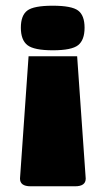

<svg xmlns="http://www.w3.org/2000/svg" viewBox="-20 -652 370 672"><path d="M80 -455H250L280 -27Q280 0 243 0H87Q50 0 50 -27ZM76 -494Q53 -512 53 -555Q53 -598 75.5 -615Q98 -632 164.5 -632Q231 -632 253.5 -615Q276 -598 276 -555Q276 -512 253.5 -494Q231 -476 165 -476Q99 -476 76 -494Z"/></svg>

Font: Changa One
Style: Regular
Weight: 400
Designer: Eduardo Rodriguez Tunni
Foundry: Eduardo Rodriguez Tunni
Version: Version 1.003